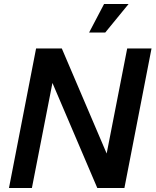

<svg xmlns="http://www.w3.org/2000/svg" viewBox="-20 -943 780 963"><path d="M290 -700 515 -173 618 -700H740L604 0H468L243 -527L140 0H25L161 -700ZM625 -923 508 -780H427L502 -923Z"/></svg>

Font: MedMera Sans Semibold
Style: Italic
Weight: 600
Italic angle: -11°
Designer: Kasper Nordkvist
Foundry: UNCUT.wtf
Version: Version 1.300